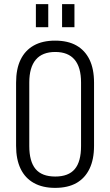

<svg xmlns="http://www.w3.org/2000/svg" viewBox="-20 -904 535 931"><path d="M247 7Q187 7 144.5 -16.5Q102 -40 80 -85.5Q58 -131 58 -197V-503Q58 -570 80 -615Q102 -660 144 -683.5Q186 -707 247 -707Q309 -707 350.5 -683.5Q392 -660 414 -615Q436 -570 436 -503V-197Q436 -131 414 -85.5Q392 -40 350.5 -16.5Q309 7 247 7ZM248 -48Q312 -48 342.5 -84Q373 -120 373 -196V-504Q373 -578 341.5 -615Q310 -652 248 -652Q185 -652 153.5 -614.5Q122 -577 122 -504V-196Q122 -121 152.5 -84.5Q183 -48 248 -48ZM214 -884V-772H154V-884ZM341 -884V-772H281V-884Z"/></svg>

Font: Pathway Extreme Condensed ExtraLight
Style: Regular
Weight: 250
Width: 3
Version: Version 1.001;gftools[0.9.26]